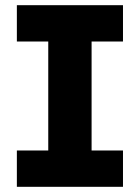

<svg xmlns="http://www.w3.org/2000/svg" viewBox="-20 -720 539 740"><path d="M45 0V-140H166V-560H45V-700H454V-560H333V-140H454V0Z"/></svg>

Font: MuseoModerno SemiBold
Style: Bold
Weight: 700
Version: Version 1.001